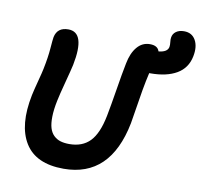

<svg xmlns="http://www.w3.org/2000/svg" viewBox="-88 -904 1066 1011"><g transform="rotate(10 445.0 -398.5)"><path d="M315.9 13.2Q167.5 13.2 109.4 -80.6Q51.3 -174.3 85 -339.8Q90.8 -367.2 104.2 -418Q117.7 -468.8 121.1 -486.8Q134.3 -550.8 137.9 -598.9Q141.6 -647 144 -660.2Q155.3 -713.9 213.9 -713.9Q307.1 -713.9 271 -534.2Q265.1 -506.8 246.3 -436.3Q227.5 -365.7 221.2 -334Q210.9 -284.7 210.2 -247.3Q209.5 -210 216.8 -186Q224.1 -162.1 239.7 -147.2Q255.4 -132.3 275.6 -126.2Q295.9 -120.1 323.2 -120.1Q392.6 -120.1 433.3 -162.1Q474.1 -204.1 493.2 -300.8Q504.4 -358.4 518.6 -446.5Q532.7 -534.7 543.9 -589.8Q554.7 -646.5 582.3 -679.2Q609.9 -711.9 650.9 -711.9Q692.4 -711.9 701.2 -682.1Q748 -686.5 753.9 -714.8Q755.9 -726.1 753.9 -741.5Q752 -756.8 753.9 -766.1Q756.8 -786.1 773.4 -798.1Q790 -810.1 815.9 -810.1Q858.4 -810.1 877.7 -775.6Q897 -741.2 886.2 -688Q873.5 -624 819.6 -592.5Q765.6 -561 679.2 -561H672.9Q663.6 -519.5 663.1 -516.1Q654.8 -477.1 642.6 -398.2Q630.4 -319.3 624 -284.2Q565.4 13.2 315.9 13.2Z"/></g></svg>

Font: Shantell Sans Normal
Style: Italic
Weight: 600
Italic angle: -11.31°
Designer: Stephen Nixon, Anya Danilova, Shantell Martin
Foundry: Arrow Type
Version: Version 1.006;[559af2be0]